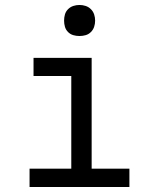

<svg xmlns="http://www.w3.org/2000/svg" viewBox="-20 -753 640 773"><path d="M99 0V-74H267V-447H115V-520H349V-74H501V0ZM300 -608Q287 -608 275 -611.5Q263 -615 254 -624Q245 -633 241.5 -645Q238 -657 238 -670Q238 -683 241.5 -695Q245 -707 254 -716Q263 -725 275 -729Q287 -733 300 -733Q313 -733 325 -729Q337 -725 346 -716Q355 -707 359 -695Q363 -683 363 -670Q363 -657 359 -645Q355 -633 346 -624Q337 -615 325 -611.5Q313 -608 300 -608Z"/></svg>

Font: Iosevka Fixed Extended
Style: Regular
Weight: 400
Width: 7
Monospace: yes
Designer: Belleve Invis
Foundry: Belleve Invis
Version: Version 24.1.1; ttfautohint (v1.8.4)